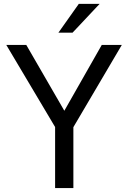

<svg xmlns="http://www.w3.org/2000/svg" viewBox="-20 -950 647 970"><path d="M595.4 -723 350.7 -307.6V0H258.4V-308.2L11.8 -723H112.8L305 -390.5L494.1 -723ZM378 -930.3H483.2L346.4 -784.8H275Z"/></svg>

Font: Public Sans Thin
Style: Regular
Weight: 100
Designer: The Public Sans project authors (U.S. Web Design System). Libre Franklin designed by Pablo Impallari and Rodrigo Fuenzal
Version: Version 1.008